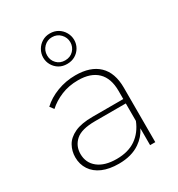

<svg xmlns="http://www.w3.org/2000/svg" viewBox="-186 -904 949 1026"><g transform="rotate(-30 289.0 -391.0)"><path d="M441 0V-104Q420 -61 379 -33Q327 3 248 3Q189 3 147.5 -15Q106 -33 84 -66.5Q62 -100 62 -143Q62 -181 80 -213.5Q98 -246 139.5 -265.5Q181 -285 251 -285H440V-336Q440 -413 399 -453Q358 -493 280 -493Q223 -493 176 -473.5Q129 -454 95 -423L77 -447Q114 -482 168 -502.5Q222 -523 281 -523Q374 -523 423.5 -475.5Q473 -428 473 -336V0ZM440 -258H251Q166 -258 130.5 -226Q95 -194 95 -145Q95 -90 136 -57.5Q177 -25 250 -25Q322 -25 369 -57.5Q416 -90 440 -150ZM275 -597Q247 -597 226 -609.5Q205 -622 192.5 -643.5Q180 -665 180 -690Q180 -715 192.5 -737Q205 -759 226.5 -772Q248 -785 275 -785Q303 -785 324.5 -772Q346 -759 358.5 -737Q371 -715 371 -690Q371 -665 358.5 -643.5Q346 -622 324.5 -609.5Q303 -597 275 -597ZM275 -619Q307 -619 327 -640Q347 -661 347 -690Q347 -719 326.5 -740.5Q306 -762 275 -762Q245 -762 224.5 -741Q204 -720 204 -690Q204 -660 224 -639.5Q244 -619 275 -619Z"/></g></svg>

Font: Montserrat Thin ExtraLight
Style: Regular
Weight: 250
Version: Version 9.000